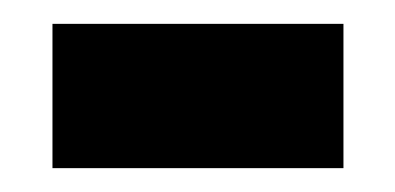

<svg xmlns="http://www.w3.org/2000/svg" viewBox="-20 -353 331 161"><path d="M24 -212V-333H268V-212Z"/></svg>

Font: Noto Serif Lao SemiCondensed Black
Style: Regular
Weight: 900
Width: 4
Designer: Monotype Design Team
Foundry: Monotype Imaging Inc.
Version: Version 2.003; ttfautohint (v1.8.4.7-5d5b)